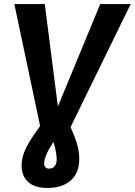

<svg xmlns="http://www.w3.org/2000/svg" viewBox="-20 -712 668 952"><path d="M330 -82Q352 -32 362.5 3.5Q373 39 373 76Q373 145 331 182.5Q289 220 215 220Q152 220 119.5 190Q87 160 87 109Q87 66 109.5 21Q132 -24 179 -87L51 -692H202L267 -184L477 -692H628ZM245 -8Q199 61 199 98Q199 124 224 124Q242 124 251.5 111.5Q261 99 261 79Q261 43 245 -8Z"/></svg>

Font: Fira Sans SemiBold
Style: Italic
Weight: 600
Italic angle: -8°
Designer: bBox Type GmbH & Carrois Corporate GbR & Edenspiekermann AG
Foundry: bBox Type GmbH & Carrois Corporate GbR & Edenspiekermann AG
Version: Version 4.301